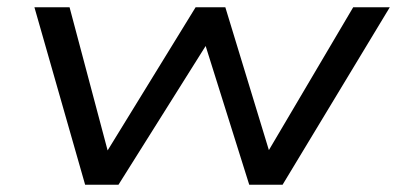

<svg xmlns="http://www.w3.org/2000/svg" viewBox="-20 -510 1096 530"><path d="M215 0 75 -490H172L281 -80H268L520 -490H602L727 -80H713L955 -490H1056L760 0H668L537 -417H569L307 0Z"/></svg>

Font: Nunito Sans 10pt Expanded
Style: Italic
Weight: 400
Width: 7
Italic angle: -9°
Designer: Vernon Adams
Foundry: Vernon Adams
Version: Version 3.101;gftools[0.9.27]